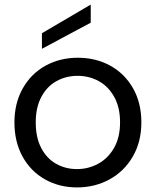

<svg xmlns="http://www.w3.org/2000/svg" viewBox="-20 -809 645 838"><path d="M43 -275Q43 -359 79.5 -423.5Q116 -488 179 -522.5Q242 -557 320 -557Q398 -557 461 -522.5Q524 -488 560.5 -424Q597 -360 597 -275Q597 -190 559.5 -125.5Q522 -61 458 -26Q394 9 316 9Q239 9 176.5 -26Q114 -61 78.5 -125.5Q43 -190 43 -275ZM504 -275Q504 -341 478 -387Q452 -433 410 -455.5Q368 -478 319 -478Q269 -478 227.5 -455.5Q186 -433 161 -387Q136 -341 136 -275Q136 -208 160.5 -162Q185 -116 226 -93.5Q267 -71 316 -71Q365 -71 408 -94Q451 -117 477.5 -163Q504 -209 504 -275ZM376 -710 163 -596V-664L376 -789Z"/></svg>

Font: Poppins A&M
Style: Regular-A&M
Weight: 400
Designer: Ninad Kale (Devanagari), Jonny Pinhorn (Latin)
Foundry: Indian Type Foundry
Version: 4.004